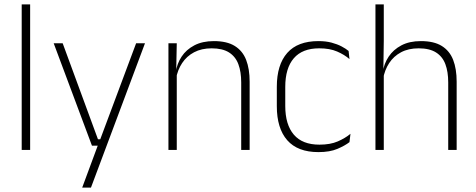

<svg xmlns="http://www.w3.org/2000/svg" viewBox="-20 -684 2172 876"><path d="M79 0V-664H117.5V0Z M453.5 -48.5 434 -39.5 601 -486.5H641.5L395 172H355L431.5 -34.5L446.5 -19.5H399.5L225 -486.5H266L427 -48.5Z M1080.5 0V-308Q1080.5 -356.5 1067.5 -391.2Q1054.5 -426 1024.8 -444.8Q995 -463.5 945.5 -463.5Q899.5 -463.5 865.5 -445.5Q831.5 -427.5 810.8 -396Q790 -364.5 783 -324L772.5 -355H782Q787.5 -393.5 808.5 -425.5Q829.5 -457.5 866.5 -477Q903.5 -496.5 956 -496.5Q1015.5 -496.5 1051.2 -474.2Q1087 -452 1103 -410.8Q1119 -369.5 1119 -311.5V0ZM748.5 0V-486.5H786.5L784 -362.5L786.5 -361V0Z M1433 10Q1338 10 1290.5 -44.2Q1243 -98.5 1243 -199.5V-288Q1243 -388.5 1290.5 -442.5Q1338 -496.5 1433 -496.5Q1466.5 -496.5 1492.8 -489.5Q1519 -482.5 1538.5 -472.2Q1558 -462 1570.5 -451.5L1574.5 -414.5Q1551.5 -434.5 1518 -449Q1484.5 -463.5 1436.5 -463.5Q1359.5 -463.5 1320.5 -418.2Q1281.5 -373 1281.5 -287.5V-200.5Q1281.5 -115.5 1320.5 -69.8Q1359.5 -24 1437.5 -24Q1487 -24 1521 -38.8Q1555 -53.5 1579 -73.5L1574.5 -35.5Q1554 -19.5 1519.5 -4.8Q1485 10 1433 10Z M2025 0V-308Q2025 -356.5 2012 -391.2Q1999 -426 1969.2 -444.8Q1939.5 -463.5 1890 -463.5Q1843.5 -463.5 1809.8 -445.5Q1776 -427.5 1755.5 -396Q1735 -364.5 1728 -324.5L1715 -355H1726.5Q1732 -393.5 1753.2 -425.5Q1774.5 -457.5 1811.2 -477Q1848 -496.5 1900.5 -496.5Q1960 -496.5 1995.8 -474.2Q2031.5 -452 2047.5 -410.8Q2063.5 -369.5 2063.5 -311.5V0ZM1693 0V-664H1731V-498L1729 -359L1731 -355V0Z"/></svg>

Font: Anek Bangla
Style: Extra-light
Weight: 200
Designer: Sulekha Rajkumar (Bangla), Yesha Goshar (Latin)
Foundry: Ek Type
Version: Version 1.002;March 21, 2022;FontCreator 13.0.0.2683 64-bit